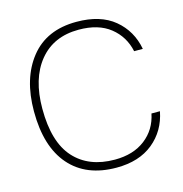

<svg xmlns="http://www.w3.org/2000/svg" viewBox="-111 -846 919 962"><g transform="rotate(-15 349.0 -365.0)"><path d="M370 -744Q494 -744 566.5 -684Q639 -624 657 -527H612Q595 -606 534 -654.5Q473 -703 371 -703Q240 -703 166.5 -613Q93 -523 93 -367Q93 -194 168.5 -110.5Q244 -27 379 -27Q475 -27 537 -75Q599 -123 615 -203H659Q640 -105 567 -45.5Q494 14 377 14Q220 14 134.5 -84Q49 -182 49 -365Q49 -536 132 -640Q215 -744 370 -744Z"/></g></svg>

Font: Nacelle UltraLight
Style: Regular
Weight: 200
Designer: Sora Sagano
Foundry: Sora Sagano
Version: Version 1.000;FEAKit 1.0